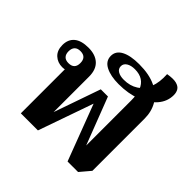

<svg xmlns="http://www.w3.org/2000/svg" viewBox="-198 -955 1136 1136"><g transform="rotate(45 370.0 -387.0)"><path d="M525 6 392 -345 271 0H128V-386L154 -379Q147 -374 135 -370Q123 -366 108 -366Q69 -366 42.5 -390.5Q16 -415 16 -460Q16 -507 46.5 -532.5Q77 -558 137 -558Q195 -558 227.5 -528Q260 -498 260 -439V-105H247L362 -435H422L549 -105H536V-515Q536 -564 523.5 -596.5Q511 -629 485.5 -645.5Q460 -662 421 -662Q389 -662 369 -649.5Q349 -637 349 -616Q349 -594 368 -582.5Q387 -571 418 -571Q470 -571 507 -595Q544 -619 562 -665Q580 -711 576 -776Q622 -784 647 -777.5Q672 -771 682 -755Q692 -739 692 -716Q692 -663 656 -621Q620 -579 557.5 -555Q495 -531 415 -531Q348 -531 306 -552.5Q264 -574 264 -617Q264 -658 304.5 -679.5Q345 -701 418 -701Q503 -701 558.5 -674Q614 -647 641 -601Q668 -555 668 -496V-59L613 6ZM117 -409Q167 -409 167 -459Q167 -510 117 -510Q93 -510 80.5 -497Q68 -484 68 -459Q68 -435 80.5 -422Q93 -409 117 -409Z"/></g></svg>

Font: Noto Serif Thai
Style: Regular
Weight: 400
Designer: Monotype Design Team
Foundry: Monotype Imaging Inc.
Version: Version 2.001